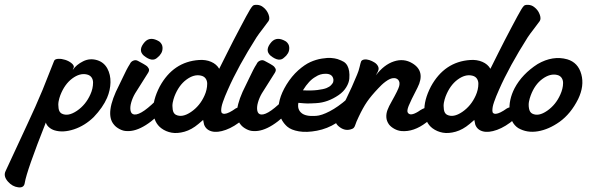

<svg xmlns="http://www.w3.org/2000/svg" viewBox="-189 -549 2526 810"><path d="M-165.5 172.9Q-109.4 53.2 -98.6 28.8Q-88.4 6.3 -70.8 -31.2Q-53.2 -68.8 -40.3 -97.9Q-27.3 -127 -9.3 -169.9Q38.1 -289.6 39.6 -293Q43.5 -300.3 57.4 -300.8Q71.3 -301.3 85.9 -296.6Q100.6 -292 111.8 -283.2Q123 -274.4 122.6 -266.1L117.7 -253.9Q133.3 -276.4 161.9 -290.5Q190.4 -304.7 221.7 -294.9Q249.5 -286.1 263.7 -260.3Q277.8 -234.4 277.1 -201.4Q276.4 -168.5 262.7 -136.2Q245.1 -95.7 206.5 -55.2Q168.9 -18.6 123 -3.4Q77.1 11.7 41.5 1Q28.3 -2.9 17.8 -12Q7.3 -21 4.4 -32.2Q-76.2 171.4 -84.5 222.2Q-87.4 244.6 -112.3 241.2Q-136.7 238.3 -155.3 217.3Q-175.8 194.3 -165.5 172.9ZM71.3 -69.8Q98.1 -56.2 135.5 -81.5Q172.9 -106.9 192.4 -150.9Q197.8 -162.6 200.7 -175.3Q203.6 -188 203.6 -200.7Q203.6 -213.4 197 -222.7Q190.4 -231.9 177.2 -234.9Q147.9 -241.7 115.7 -217.8Q83.5 -193.8 65.4 -147Q61 -135.3 58.3 -121.6Q55.7 -107.9 58.1 -91.8Q60.5 -75.7 71.3 -69.8Z M482.9 -374Q495.6 -363.8 496.6 -349.6Q497.6 -335.4 491.2 -324.5Q484.9 -313.5 475.1 -306.2Q454.1 -285.2 418 -314Q391.1 -337.4 421.9 -372.1Q445.3 -397 482.9 -374ZM358.9 -278.8Q363.3 -289.1 373.5 -293.2Q383.8 -297.4 393.1 -292Q397.5 -289.6 404.3 -285.9Q411.1 -282.2 415.5 -279.8Q419.9 -277.3 425.5 -273.7Q431.2 -270 433.8 -266.8Q436.5 -263.7 438.5 -259.8Q440.4 -255.9 439.7 -251.5Q439 -247.1 436 -242.2L380.9 -154.8Q370.1 -136.2 364.5 -116.5Q358.9 -96.7 361.8 -82Q364.7 -67.4 377.9 -65.9Q410.6 -63 485.8 -142.1Q502 -160.2 516.4 -155.8Q530.8 -151.4 531.2 -135.5Q531.7 -119.6 521 -106Q418.9 8.3 346.2 3.9Q331.1 3.9 315.4 -4.4Q299.8 -12.7 292 -22.9Q251 -69.3 314 -190.9Q318.8 -200.7 327.9 -219.7Q336.9 -238.8 344.2 -253.2Q351.6 -267.6 358.9 -278.8Z M805.7 -91.8Q821.3 -100.1 835.4 -95.5Q849.6 -90.8 851.1 -77.6Q852.5 -64.5 836.9 -45.9Q799.8 -14.2 763.9 -1.2Q728 11.7 703.9 5.1Q679.7 -1.5 671.9 -23.9Q670.9 -27.3 669.9 -33.4Q668.9 -39.6 668 -43L647.9 -25.9Q619.6 -2 589.4 6.6Q559.1 15.1 534.9 10.7Q510.7 6.3 491.7 -7.8Q460.4 -31.2 457.5 -78.4Q454.6 -125.5 484.9 -184.1Q542 -288.6 650.9 -295.9Q679.2 -297.9 701.9 -288.1Q724.6 -278.3 735.8 -258.8L771 -329.1Q782.7 -352.5 796.1 -378.7Q809.6 -404.8 825.7 -435.1Q841.8 -465.3 849.6 -480Q868.7 -515.6 876 -522.9Q880.4 -529.3 895.3 -528.6Q910.2 -527.8 920.9 -519Q936.5 -507.3 943.6 -488.8Q950.7 -470.2 943.8 -460Q938 -451.2 919.9 -428Q901.9 -404.8 893.6 -392.1Q815.4 -269 772 -169.9Q765.1 -154.3 760.5 -143.1Q755.9 -131.8 751.5 -119.1Q747.1 -106.4 745.6 -97.9Q744.1 -89.4 744.1 -82Q744.1 -74.7 748 -71.5Q752 -68.4 758.8 -68.8Q775.9 -70.3 805.7 -91.8ZM552.7 -64.9Q579.6 -51.3 616.9 -76.7Q654.3 -102.1 673.8 -146Q679.2 -157.7 682.1 -170.4Q685.1 -183.1 685.1 -195.8Q685.1 -208.5 678.5 -217.8Q671.9 -227.1 658.7 -230Q629.4 -236.8 597.2 -212.9Q564.9 -189 546.9 -142.1Q542.5 -130.4 539.8 -116.7Q537.1 -103 539.6 -86.9Q542 -70.8 552.7 -64.9Z M1017.6 -374Q1030.3 -363.8 1031.2 -349.6Q1032.2 -335.4 1025.9 -324.5Q1019.5 -313.5 1009.8 -306.2Q988.8 -285.2 952.6 -314Q925.8 -337.4 956.5 -372.1Q980 -397 1017.6 -374ZM893.6 -278.8Q897.9 -289.1 908.2 -293.2Q918.5 -297.4 927.7 -292Q932.1 -289.6 939 -285.9Q945.8 -282.2 950.2 -279.8Q954.6 -277.3 960.2 -273.7Q965.8 -270 968.5 -266.8Q971.2 -263.7 973.1 -259.8Q975.1 -255.9 974.4 -251.5Q973.6 -247.1 970.7 -242.2L915.5 -154.8Q904.8 -136.2 899.2 -116.5Q893.6 -96.7 896.5 -82Q899.4 -67.4 912.6 -65.9Q945.3 -63 1020.5 -142.1Q1036.6 -160.2 1051 -155.8Q1065.4 -151.4 1065.9 -135.5Q1066.4 -119.6 1055.7 -106Q953.6 8.3 880.9 3.9Q865.7 3.9 850.1 -4.4Q834.5 -12.7 826.7 -22.9Q785.6 -69.3 848.6 -190.9Q853.5 -200.7 862.5 -219.7Q871.6 -238.8 878.9 -253.2Q886.2 -267.6 893.6 -278.8Z M1309.6 -128.9Q1314 -119.6 1314.2 -112.8Q1314.5 -106 1308.1 -94.5Q1301.8 -83 1282.5 -67.1Q1263.2 -51.3 1229.5 -29.8Q1191.9 -5.9 1148.2 2.4Q1104.5 10.7 1071.8 5.1Q1039.1 -0.5 1022.5 -15.1Q1009.8 -26.4 1001.2 -41Q992.7 -55.7 988 -77.1Q983.4 -98.6 991.2 -128.4Q999 -158.2 1019.5 -191.9Q1041.5 -227.5 1068.8 -252Q1096.2 -276.4 1120.1 -287.1Q1144 -297.9 1168.5 -301.8Q1192.9 -305.7 1208.3 -304.4Q1223.6 -303.2 1234.9 -299.8Q1252 -293.9 1261.5 -288.1Q1271 -282.2 1276.9 -271Q1281.7 -262.2 1283.9 -248.5Q1286.1 -234.9 1284.7 -217.3Q1283.2 -199.7 1271.7 -180.9Q1260.3 -162.1 1239.7 -147.9Q1216.8 -132.3 1193.4 -123.8Q1169.9 -115.2 1144.5 -113.8Q1119.1 -112.3 1106.4 -112.5Q1093.8 -112.8 1069.8 -115.2Q1064.5 -86.9 1083.5 -71.8Q1091.8 -64.9 1106.2 -61.8Q1120.6 -58.6 1144 -60.1Q1167.5 -61.5 1202.1 -79.6Q1236.8 -97.7 1274.9 -130.9Q1299.3 -152.8 1309.6 -128.9ZM1142.6 -225.1Q1114.7 -210 1088.9 -168Q1124 -166 1149.9 -169.2Q1175.8 -172.4 1188.5 -177.5Q1201.2 -182.6 1208.3 -190.4Q1215.3 -198.2 1216.6 -202.6Q1217.8 -207 1217.8 -211.9Q1215.3 -237.8 1184.6 -237.8Q1161.1 -237.8 1142.6 -225.1Z M1575.2 -78.1Q1594.2 -91.8 1608.9 -95Q1623.5 -98.1 1629.9 -92.3Q1636.2 -86.4 1637.2 -76.9Q1638.2 -67.4 1630.6 -54.7Q1623 -42 1609.4 -32.2Q1556.6 8.3 1504.4 3.9Q1488.8 2.4 1474.4 -5.6Q1460 -13.7 1452.1 -23.9Q1441.9 -38.1 1440.9 -53.7Q1439.9 -69.3 1445.6 -84.7Q1451.2 -100.1 1463.4 -121.1Q1491.2 -170.4 1495.1 -186Q1499.5 -203.6 1490.2 -212.9Q1483.4 -219.2 1474.1 -219.5Q1464.8 -219.7 1456.1 -215.8Q1447.3 -211.9 1437.5 -204.6Q1427.7 -197.3 1420.9 -190.7Q1414.1 -184.1 1407.2 -176.8Q1376.5 -144.5 1359.4 -119.6Q1342.3 -94.7 1324.2 -56.2Q1319.3 -46.9 1315.2 -36.4Q1311 -25.9 1309.3 -20.5Q1307.6 -15.1 1304.2 -10.7Q1300.8 -6.3 1295.4 -4.9Q1269.5 5.4 1245.4 -11.7Q1221.2 -28.8 1228 -47.9Q1228 -48.3 1234.1 -59.8Q1240.2 -71.3 1250.2 -90.3Q1260.3 -109.4 1271.5 -131.8Q1282.7 -154.3 1295.2 -182.1Q1307.6 -210 1317.4 -233.9Q1324.2 -249.5 1328.1 -266.6Q1332 -283.7 1334.5 -290Q1337.9 -296.4 1347.7 -297.9Q1357.4 -299.3 1368.9 -295.7Q1380.4 -292 1390.6 -285.6Q1400.9 -279.3 1405.8 -269.5Q1410.6 -259.8 1406.2 -250Q1404.3 -244.6 1400.9 -239.3Q1397.5 -233.9 1396.5 -231Q1431.2 -276.4 1472.9 -290Q1514.6 -303.7 1550.3 -282.2Q1607.4 -248 1572.3 -179.2Q1543 -122.6 1534.9 -102.1Q1526.9 -81.5 1531.2 -74.2Q1541 -57.1 1575.2 -78.1Z M1949.7 -91.8Q1965.3 -100.1 1979.5 -95.5Q1993.7 -90.8 1995.1 -77.6Q1996.6 -64.5 1981 -45.9Q1943.8 -14.2 1908 -1.2Q1872.1 11.7 1847.9 5.1Q1823.7 -1.5 1815.9 -23.9Q1814.9 -27.3 1814 -33.4Q1813 -39.6 1812 -43L1792 -25.9Q1763.7 -2 1733.4 6.6Q1703.1 15.1 1679 10.7Q1654.8 6.3 1635.7 -7.8Q1604.5 -31.2 1601.6 -78.4Q1598.6 -125.5 1628.9 -184.1Q1686 -288.6 1794.9 -295.9Q1823.2 -297.9 1845.9 -288.1Q1868.7 -278.3 1879.9 -258.8L1915 -329.1Q1926.8 -352.5 1940.2 -378.7Q1953.6 -404.8 1969.7 -435.1Q1985.8 -465.3 1993.7 -480Q2012.7 -515.6 2020 -522.9Q2024.4 -529.3 2039.3 -528.6Q2054.2 -527.8 2064.9 -519Q2080.6 -507.3 2087.6 -488.8Q2094.7 -470.2 2087.9 -460Q2082 -451.2 2064 -428Q2045.9 -404.8 2037.6 -392.1Q1959.5 -269 1916 -169.9Q1909.2 -154.3 1904.5 -143.1Q1899.9 -131.8 1895.5 -119.1Q1891.1 -106.4 1889.6 -97.9Q1888.2 -89.4 1888.2 -82Q1888.2 -74.7 1892.1 -71.5Q1896 -68.4 1902.8 -68.8Q1919.9 -70.3 1949.7 -91.8ZM1696.8 -64.9Q1723.6 -51.3 1761 -76.7Q1798.3 -102.1 1817.9 -146Q1823.2 -157.7 1826.2 -170.4Q1829.1 -183.1 1829.1 -195.8Q1829.1 -208.5 1822.5 -217.8Q1815.9 -227.1 1802.7 -230Q1773.4 -236.8 1741.2 -212.9Q1709 -189 1690.9 -142.1Q1686.5 -130.4 1683.8 -116.7Q1681.2 -103 1683.6 -86.9Q1686 -70.8 1696.8 -64.9Z M1981.9 -176.8Q2013.7 -236.8 2079.1 -278.8Q2143.1 -315.9 2204.1 -298.8Q2250 -285.2 2263.4 -235.8Q2276.9 -186.5 2250 -130.9Q2219.2 -69.3 2171.9 -35.2Q2126.5 -2.9 2080.3 4.9Q2034.2 12.7 1997.1 -8.8Q1965.3 -29.8 1960.9 -78.6Q1956.5 -127.4 1981.9 -176.8ZM2056.2 -69.8Q2082.5 -56.2 2119.1 -81.5Q2155.8 -106.9 2174.8 -149.9Q2180.2 -161.6 2183.3 -174.1Q2186.5 -186.5 2186.5 -199Q2186.5 -211.4 2180.2 -220.7Q2173.8 -230 2161.1 -232.9Q2131.8 -239.7 2099.4 -216.1Q2066.9 -192.4 2049.8 -146Q2045.4 -134.3 2042.7 -120.8Q2040 -107.4 2042.7 -91.6Q2045.4 -75.7 2056.2 -69.8Z"/></svg>

Font: Florida Vibes
Style: Regular
Weight: 400
Italic angle: -30°
Designer: Turbologo.com
Foundry: Turbologo.com
Version: Version 1.000;hotconv 1.0.109;makeotfexe 2.5.65596